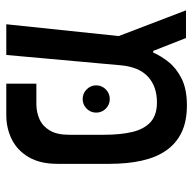

<svg xmlns="http://www.w3.org/2000/svg" viewBox="-22 -608 629 626"><g transform="rotate(90 293.0 -294.5)"><path d="M58.6 0 106 -451.7 145 -479H150.9Q161.1 -502.9 180.9 -528.3Q200.7 -553.7 235.1 -571.3Q269.5 -588.9 323.2 -588.9Q375.5 -588.9 411.6 -571.3Q447.8 -553.7 470.5 -520.8Q493.2 -487.8 503.4 -441.2Q513.7 -394.5 513.7 -336.4V-167Q513.7 -110.4 491.9 -73.2Q470.2 -36.1 434.1 -18.1Q397.9 0 354.5 0H252.4V-98.1H318.8Q345.2 -98.1 367.9 -108.2Q390.6 -118.2 404.8 -141.6Q418.9 -165 418.9 -204.6V-318.8Q418.9 -372.6 409.7 -411.1Q400.4 -449.7 377.4 -470.5Q354.5 -491.2 313.5 -491.2Q261.2 -491.2 229.5 -461.9Q197.8 -432.6 192.4 -373.5L158.7 0ZM104.5 -347.2 13.2 -585.9H103.5L147 -475.1ZM302.2 -249Q284.2 -249 271 -262Q257.8 -274.9 257.8 -293Q257.8 -311.5 271 -324.5Q284.2 -337.4 302.2 -337.4Q320.8 -337.4 333.7 -324.5Q346.7 -311.5 346.7 -293Q346.7 -274.9 333.7 -262Q320.8 -249 302.2 -249Z"/></g></svg>

Font: Cascadia Code
Style: Regular
Weight: 400
Designer: Aaron Bell
Foundry: Saja Typeworks
Version: Version 2404.023